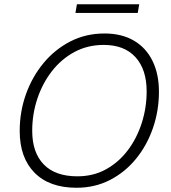

<svg xmlns="http://www.w3.org/2000/svg" viewBox="-20 -878 807 906"><path d="M341 8Q213 8 143 -63Q73 -134 73 -260Q73 -351 102.5 -433.5Q132 -516 185.5 -580.5Q239 -645 312 -682.5Q385 -720 473 -720Q554 -720 611.5 -686.5Q669 -653 699.5 -591Q730 -529 730 -445Q730 -356 702 -274.5Q674 -193 622.5 -129.5Q571 -66 499.5 -29Q428 8 341 8ZM345 -46Q421 -46 481 -79.5Q541 -113 583.5 -169.5Q626 -226 649 -298Q672 -370 672 -447Q672 -550 619.5 -608Q567 -666 470 -666Q393 -666 331 -632.5Q269 -599 224.5 -541.5Q180 -484 156 -411.5Q132 -339 132 -261Q132 -158 186.5 -102Q241 -46 345 -46ZM343 -858H637L630 -817H336Z"/></svg>

Font: Livvic Light
Style: Italic
Weight: 300
Italic angle: -10°
Designer: Jacques Le Bailly, Baron von Fonthausen
Version: Version 1.001; ttfautohint (v1.8.2)